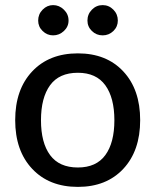

<svg xmlns="http://www.w3.org/2000/svg" viewBox="-20 -725 609 752"><path d="M285 7Q172.5 7 106 -63.8Q39.5 -134.5 39.5 -254.5Q39.5 -374.5 106 -445.2Q172.5 -516 285 -516Q397 -516 463 -445.2Q529 -374.5 529 -254.5Q529 -134.5 463 -63.8Q397 7 285 7ZM285 -69Q357 -69 392.5 -117.5Q428 -166 428 -254Q428 -342 392.5 -391Q357 -440 285 -440Q211.5 -440 176 -391Q140.5 -342 140.5 -254Q140.5 -166 176.2 -117.5Q212 -69 285 -69ZM188 -586.5Q164.5 -586.5 147 -603.5Q129.5 -620.5 129.5 -644.5Q129.5 -669.5 147 -687.2Q164.5 -705 188 -705Q212 -705 230.2 -687.2Q248.5 -669.5 248.5 -644.5Q248.5 -620.5 230.2 -603.5Q212 -586.5 188 -586.5ZM382 -586.5Q357.5 -586.5 340 -603.5Q322.5 -620.5 322.5 -644.5Q322.5 -669.5 340 -687.2Q357.5 -705 382 -705Q406.5 -705 424 -687.2Q441.5 -669.5 441.5 -644.5Q441.5 -620.5 424 -603.5Q406.5 -586.5 382 -586.5Z"/></svg>

Font: Verano Sans Medium
Style: Regular
Weight: 500
Designer: Lukasz Dziedzic with Adam Twardoch and Botio Nikoltchev
Foundry: tyPoland Lukasz Dziedzic
Version: Version 3.001;December 28, 2019;FontCreator 12.0.0.2547 64-b